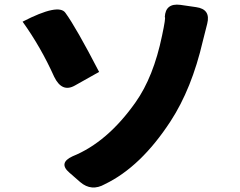

<svg xmlns="http://www.w3.org/2000/svg" viewBox="-20 -778 1040 833"><path d="M281 -29Q232 -71 295 -100Q446 -161 568 -334Q646 -444 683 -623Q700 -703 695 -704Q698 -765 762 -757L831 -747Q895 -738 879 -675L860 -600Q812 -393 720 -252Q591 -54 435 21Q377 54 328 12ZM78 -684Q235 -765 264 -722Q310 -659 410 -466L305 -407Q249 -375 215 -445Q157 -574 78 -684Z"/></svg>

Font: Swei Half Moon CJK SC
Style: Black
Weight: 900
Version: Version 2.071